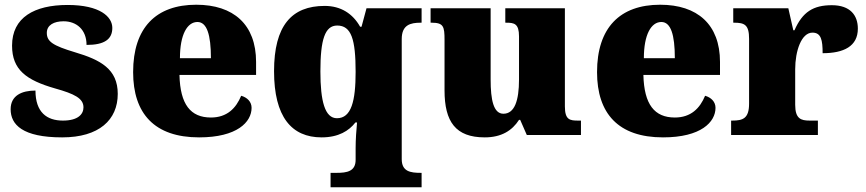

<svg xmlns="http://www.w3.org/2000/svg" viewBox="-20 -571 3663 812"><path d="M243 10C399 10 478 -64 478 -174C478 -279 405 -318 297 -350C204 -378 178 -395 178 -432C178 -465 208 -481 249 -481C303 -481 346 -446 346 -381C422 -381 455 -405 455 -453C455 -500 403 -550 266 -550C125 -550 31 -497 31 -378C31 -276 91 -232 213 -197C295 -174 333 -155 333 -117C333 -88 310 -61 246 -61C178 -61 130 -96 130 -188C72 -188 25 -167 25 -109C25 -44 75 10 243 10Z M822 10C983 10 1044 -55 1044 -115C1044 -141 1025 -159 1000 -166C978 -113 940 -74 872 -74C786 -74 742 -129 739 -254H1063V-309C1063 -468 967 -551 810 -551C640 -551 543 -454 543 -266C543 -91 633 10 822 10ZM872 -325H741C741 -425 772 -478 815 -478C855 -478 872 -424 872 -325Z M1378 221H1763V160H1759C1715 160 1679 154 1679 102V-406C1679 -466 1716 -475 1759 -475H1763V-536H1530L1509 -458H1503C1472 -513 1422 -546 1353 -546C1213 -546 1139 -462 1139 -270C1139 -77 1213 10 1340 10C1412 10 1456 -18 1483 -53H1490C1487 -23 1484 20 1484 56V105C1484 154 1447 160 1404 160H1378ZM1405 -71C1354 -71 1335 -143 1335 -269C1335 -403 1354 -463 1406 -463C1466 -463 1484 -404 1484 -267C1484 -144 1466 -71 1405 -71Z M2030 10C2101 10 2146 -19 2175 -64H2180L2208 0H2437V-61H2425C2390 -61 2369 -64 2369 -121V-536H2117V-475H2121C2155 -475 2175 -471 2175 -417V-235C2175 -145 2156 -90 2109 -90C2067 -90 2055 -149 2055 -234V-536H1801V-475H1805C1856 -475 1860 -459 1860 -402V-189C1860 -56 1907 10 2030 10Z M2784 10C2945 10 3006 -55 3006 -115C3006 -141 2987 -159 2962 -166C2940 -113 2902 -74 2834 -74C2748 -74 2704 -129 2701 -254H3025V-309C3025 -468 2929 -551 2772 -551C2602 -551 2505 -454 2505 -266C2505 -91 2595 10 2784 10ZM2834 -325H2703C2703 -425 2734 -478 2777 -478C2817 -478 2834 -424 2834 -325Z M3072 0H3439V-61H3404C3367 -61 3343 -69 3343 -128V-278C3343 -355 3369 -433 3416 -433C3453 -433 3459 -401 3459 -346C3548 -346 3608 -375 3608 -450C3608 -506 3576 -549 3498 -549C3420 -549 3374 -521 3340 -443H3335L3314 -536H3081V-475H3085C3129 -475 3148 -466 3148 -407V-133C3148 -70 3122 -61 3077 -61H3072Z"/></svg>

Font: Noto Serif Lao Black
Style: Regular
Weight: 900
Designer: Monotype Design Team
Foundry: Monotype Imaging Inc.
Version: Version 2.003